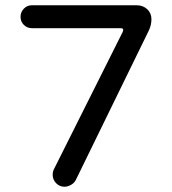

<svg xmlns="http://www.w3.org/2000/svg" viewBox="-20 -703 653 729"><path d="M180 -39Q180 -53 186 -63L446 -582L448 -589Q448 -596 438 -596H101Q83 -596 70.5 -608.5Q58 -621 58 -639Q58 -657 70.5 -670Q83 -683 101 -683H499Q523 -683 539 -668Q555 -653 555 -630Q555 -608 545 -587L268 -20Q262 -8 249.5 -1Q237 6 225 6Q206 6 193 -7.5Q180 -21 180 -39Z"/></svg>

Font: 寒蝉全圆体
Style: Regular
Weight: 400
Designer: Warren2060
      Designed by Motoya company      

      [Varela Round]
      Joe Prince(Latin component); Avraham Cornf
Foundry: ChillType
Version: Version 3.200